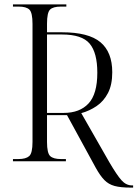

<svg xmlns="http://www.w3.org/2000/svg" viewBox="-20 -734 626 874"><path d="M575 120Q529 120 501.5 112.5Q474 105 455 85.5Q436 66 416 30L285 -210H194V-88Q194 -37 208.5 -23.5Q223 -10 257 -10H280V0H39V-10H64Q98 -10 113 -23.5Q128 -37 128 -88V-625Q128 -676 114 -690Q100 -704 65 -704H39V-714H282V-704H257Q222 -704 208 -690.5Q194 -677 194 -626V-587H263Q383 -587 437 -542Q491 -497 491 -405Q491 -348 471.5 -310.5Q452 -273 419.5 -251Q387 -229 350 -219L478 5Q512 63 533 86.5Q554 110 581 110H586V120ZM270 -220Q343 -220 383 -263Q423 -306 423 -403Q423 -494 388 -535.5Q353 -577 262 -577H194V-220Z"/></svg>

Font: Noto Serif Display SemiCondensed Light
Style: Regular
Weight: 300
Width: 4
Designer: Monotype Design Team
Foundry: Monotype Imaging Inc.
Version: Version 2.009